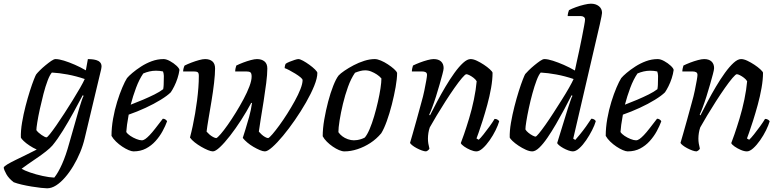

<svg xmlns="http://www.w3.org/2000/svg" viewBox="-84 -820 4218 1040"><path d="M171 200Q161 200 138 197.5Q115 195 87.5 190.5Q60 186 34 180Q8 174 -10 167Q-37 146 -49.5 123.5Q-62 101 -64 88Q-62 81 -44.5 70.5Q-27 60 -0.5 47Q26 34 56 19.5Q86 5 115 -10Q95 -19 76 -31.5Q57 -44 44 -56.5Q31 -69 29 -75Q28 -112 35.5 -156.5Q43 -201 54.5 -245.5Q66 -290 78 -327.5Q90 -365 99.5 -389Q109 -413 112 -417Q118 -425 131.5 -438.5Q145 -452 162 -466Q179 -480 193.5 -490Q208 -500 217 -500Q235 -500 262.5 -491.5Q290 -483 321 -469.5Q352 -456 381 -439L392 -500Q400 -500 412.5 -499Q425 -498 437.5 -494.5Q450 -491 458 -482.5Q466 -474 466 -460Q466 -459 465.5 -455Q465 -451 464 -445L375 -72Q366 -33 350 5.5Q334 44 313 79Q292 114 268 141.5Q244 169 219.5 184.5Q195 200 171 200ZM210 142Q231 116 252 69Q273 22 291 -44L345 -233Q352 -256 358.5 -275.5Q365 -295 369 -301L364 -304Q342 -262 314 -211Q286 -160 257 -113Q228 -66 200 -32Q188 -18 164.5 0.5Q141 19 115 36.5Q89 54 67 69.5Q45 85 33 94Q47 103 78.5 114Q110 125 146.5 133Q183 141 210 142ZM168 -76Q172 -76 186.5 -94Q201 -112 221.5 -141.5Q242 -171 265 -206.5Q288 -242 310 -277.5Q332 -313 349.5 -343.5Q367 -374 375 -392Q328 -408 282 -416.5Q236 -425 197 -427Q186 -415 174 -383.5Q162 -352 151.5 -311.5Q141 -271 132 -230Q123 -189 118 -157.5Q113 -126 113 -115Q122 -102 141 -89Q160 -76 168 -76Z M639 0Q629 0 612.5 -7Q596 -14 578 -26Q560 -38 544.5 -53Q529 -68 520 -84Q520 -129 528.5 -177Q537 -225 550.5 -268.5Q564 -312 578.5 -346Q593 -380 604 -397Q613 -408 633 -425Q653 -442 680 -459.5Q707 -477 738 -488.5Q769 -500 802 -500Q817 -500 837 -489Q857 -478 872 -464Q887 -450 888 -441Q885 -419 877.5 -396Q870 -373 860 -353Q850 -333 841 -320Q823 -302 786.5 -279.5Q750 -257 704.5 -236Q659 -215 613 -199Q607 -167 604 -144Q601 -121 600 -105Q607 -94 622 -84Q637 -74 654.5 -67Q672 -60 684 -60Q693 -60 703 -67Q713 -74 726.5 -88Q740 -102 757 -124Q774 -146 798 -177Q806 -177 812.5 -172.5Q819 -168 821 -163Q812 -138 796.5 -109.5Q781 -81 758.5 -56Q736 -31 706.5 -15.5Q677 0 639 0ZM624 -253Q658 -266 691 -280Q724 -294 753 -308.5Q782 -323 800 -337Q802 -348 802.5 -360Q803 -372 803 -382Q804 -396 803.5 -409Q803 -422 799 -433Q790 -435 780.5 -436Q771 -437 761 -437Q743 -437 725.5 -433Q708 -429 692 -422Q670 -390 653 -344.5Q636 -299 624 -253Z M1069 0Q1059 0 1042 -7Q1025 -14 1006 -25Q987 -36 970.5 -49Q954 -62 945 -75Q953 -105 960 -138Q967 -171 973 -206Q979 -241 983.5 -276.5Q988 -312 990.5 -345Q993 -378 993 -409Q993 -425 986.5 -429Q980 -433 965 -433H908Q908 -441 910.5 -450.5Q913 -460 916 -465Q932 -473 953 -481Q974 -489 994 -494.5Q1014 -500 1027 -500Q1052 -500 1066.5 -487.5Q1081 -475 1081 -449Q1081 -418 1075.5 -370.5Q1070 -323 1061.5 -272Q1053 -221 1045.5 -177Q1038 -133 1035 -107Q1041 -100 1050 -92Q1059 -84 1070 -78Q1081 -72 1088 -72Q1095 -75 1111.5 -94Q1128 -113 1149.5 -143.5Q1171 -174 1193.5 -210.5Q1216 -247 1235.5 -283.5Q1255 -320 1267 -352Q1279 -384 1279 -405Q1279 -423 1272.5 -428Q1266 -433 1250 -433H1190Q1190 -441 1192 -450.5Q1194 -460 1196 -465Q1212 -473 1233 -481Q1254 -489 1274.5 -494.5Q1295 -500 1308 -500Q1333 -500 1348.5 -487.5Q1364 -475 1364 -449Q1364 -417 1358 -370Q1352 -323 1344 -272Q1336 -221 1328.5 -176.5Q1321 -132 1318 -107Q1324 -100 1332.5 -92Q1341 -84 1351.5 -78Q1362 -72 1369 -72Q1376 -75 1392 -93.5Q1408 -112 1429.5 -141.5Q1451 -171 1472.5 -205Q1494 -239 1513 -273.5Q1532 -308 1543.5 -337.5Q1555 -367 1555 -386Q1555 -392 1543.5 -401.5Q1532 -411 1515 -421.5Q1498 -432 1482.5 -440Q1467 -448 1458 -451Q1458 -458 1460 -465.5Q1462 -473 1464 -475Q1471 -480 1484.5 -485.5Q1498 -491 1512 -495.5Q1526 -500 1532 -500Q1541 -500 1557.5 -491Q1574 -482 1592 -469Q1610 -456 1622.5 -443.5Q1635 -431 1635 -425Q1635 -397 1618 -355Q1601 -313 1573.5 -265Q1546 -217 1513.5 -170Q1481 -123 1449 -84.5Q1417 -46 1391 -23Q1365 0 1351 0Q1340 0 1323.5 -7Q1307 -14 1289 -24.5Q1271 -35 1255.5 -48Q1240 -61 1231 -73Q1236 -89 1245.5 -119Q1255 -149 1265.5 -187Q1276 -225 1281 -262L1277 -263Q1252 -216 1222 -169.5Q1192 -123 1162 -84.5Q1132 -46 1107.5 -23Q1083 0 1069 0Z M1782 0Q1769 0 1752.5 -7Q1736 -14 1718.5 -26Q1701 -38 1686.5 -52.5Q1672 -67 1664 -82Q1664 -124 1672.5 -173Q1681 -222 1693.5 -269.5Q1706 -317 1721 -355Q1736 -393 1750 -411Q1760 -422 1782 -437Q1804 -452 1831.5 -466.5Q1859 -481 1889 -490.5Q1919 -500 1946 -500Q1960 -500 1979 -492Q1998 -484 2017 -471.5Q2036 -459 2050 -446.5Q2064 -434 2067 -425Q2067 -394 2059 -348.5Q2051 -303 2038.5 -254Q2026 -205 2011 -163.5Q1996 -122 1981 -98Q1955 -67 1922 -45.5Q1889 -24 1852.5 -12Q1816 0 1782 0ZM1833 -60Q1841 -60 1851 -61.5Q1861 -63 1872 -66.5Q1883 -70 1892 -75Q1905 -90 1918 -120.5Q1931 -151 1942.5 -190Q1954 -229 1963 -268.5Q1972 -308 1977 -341.5Q1982 -375 1982 -395Q1972 -407 1957.5 -416.5Q1943 -426 1927 -432.5Q1911 -439 1894 -439Q1881 -439 1867.5 -435.5Q1854 -432 1839 -426Q1817 -394 1801 -349.5Q1785 -305 1773.5 -257Q1762 -209 1755.5 -168Q1749 -127 1749 -104Q1757 -92 1770 -82Q1783 -72 1800 -66Q1817 -60 1833 -60Z M2224 0Q2215 0 2201 -5Q2187 -10 2173 -17.5Q2159 -25 2149 -33Q2139 -41 2137 -46Q2142 -61 2151 -94Q2160 -127 2173 -172Q2186 -217 2199 -267Q2208 -298 2214.5 -329.5Q2221 -361 2225 -384Q2229 -407 2229 -414Q2229 -425 2221.5 -429Q2214 -433 2201 -433H2147Q2147 -441 2149 -450Q2151 -459 2153 -465Q2169 -473 2190 -481Q2211 -489 2231.5 -494.5Q2252 -500 2265 -500Q2291 -500 2305 -487Q2319 -474 2319 -451Q2319 -442 2312.5 -418Q2306 -394 2297 -362Q2288 -330 2277.5 -297Q2267 -264 2257 -237.5Q2247 -211 2241 -199L2245 -195Q2262 -229 2283.5 -269.5Q2305 -310 2329 -350.5Q2353 -391 2377.5 -425Q2402 -459 2424.5 -479.5Q2447 -500 2465 -500Q2480 -500 2499 -491Q2518 -482 2537 -469.5Q2556 -457 2569.5 -444.5Q2583 -432 2584 -426Q2584 -389 2576 -343.5Q2568 -298 2555.5 -252.5Q2543 -207 2530.5 -167.5Q2518 -128 2508.5 -101.5Q2499 -75 2497 -70L2509 -63Q2519 -72 2535 -92Q2551 -112 2568 -135.5Q2585 -159 2595 -176Q2605 -176 2611.5 -171.5Q2618 -167 2620 -163Q2614 -142 2600.5 -114.5Q2587 -87 2568.5 -60.5Q2550 -34 2531 -17Q2512 0 2497 0Q2482 0 2463.5 -8Q2445 -16 2430 -26.5Q2415 -37 2412 -45Q2417 -57 2429.5 -93Q2442 -129 2457 -178.5Q2472 -228 2483 -281Q2494 -334 2498 -380Q2492 -390 2481 -398.5Q2470 -407 2459 -412.5Q2448 -418 2442 -418Q2436 -418 2418.5 -397.5Q2401 -377 2377.5 -343.5Q2354 -310 2329 -271Q2304 -232 2281.5 -194.5Q2259 -157 2244 -130Q2239 -116 2236.5 -100Q2234 -84 2234 -69Q2234 -56 2236 -43Q2238 -30 2242 -15Q2241 -12 2236.5 -7.5Q2232 -3 2224 0Z M2799 0Q2784 0 2764 -9Q2744 -18 2724.5 -31Q2705 -44 2692 -56.5Q2679 -69 2677 -75Q2676 -110 2683.5 -154Q2691 -198 2702.5 -243Q2714 -288 2726 -326Q2738 -364 2748 -389.5Q2758 -415 2761 -419Q2766 -425 2779.5 -438.5Q2793 -452 2810 -466Q2827 -480 2841.5 -490Q2856 -500 2865 -500Q2883 -500 2911 -491Q2939 -482 2970 -468.5Q3001 -455 3030 -438Q3032 -449 3038.5 -478Q3045 -507 3053 -544Q3061 -581 3068 -617Q3075 -653 3080 -680Q3085 -707 3085 -714Q3085 -723 3078.5 -728Q3072 -733 3061 -733H2991Q2991 -741 2993.5 -751Q2996 -761 2998 -765Q3013 -773 3035 -781Q3057 -789 3080 -794.5Q3103 -800 3117 -800Q3143 -800 3160 -786.5Q3177 -773 3177 -750Q3177 -747 3174 -730.5Q3171 -714 3165 -688L3021 -69L3032 -62Q3041 -72 3057 -91.5Q3073 -111 3090 -134.5Q3107 -158 3119 -177Q3128 -177 3135 -172.5Q3142 -168 3143 -163Q3137 -142 3123 -114.5Q3109 -87 3091 -60.5Q3073 -34 3054 -17Q3035 0 3019 0Q3009 0 2995 -5Q2981 -10 2967.5 -17.5Q2954 -25 2945 -32.5Q2936 -40 2934 -45L2992 -233Q3000 -256 3006.5 -276Q3013 -296 3017 -301L3012 -304Q2995 -270 2973 -229Q2951 -188 2927.5 -147.5Q2904 -107 2881 -73.5Q2858 -40 2837 -20Q2816 0 2799 0ZM2817 -80Q2821 -80 2835.5 -97.5Q2850 -115 2870.5 -144Q2891 -173 2913.5 -208Q2936 -243 2958.5 -278.5Q2981 -314 2998 -344Q3015 -374 3023 -392Q2976 -408 2929.5 -416.5Q2883 -425 2845 -427Q2834 -415 2822.5 -384.5Q2811 -354 2800 -314Q2789 -274 2780.5 -234Q2772 -194 2767 -163Q2762 -132 2762 -119Q2767 -110 2778 -101Q2789 -92 2800.5 -86Q2812 -80 2817 -80Z M3316 0Q3306 0 3289.5 -7Q3273 -14 3255 -26Q3237 -38 3221.5 -53Q3206 -68 3197 -84Q3197 -129 3205.5 -177Q3214 -225 3227.5 -268.5Q3241 -312 3255.5 -346Q3270 -380 3281 -397Q3290 -408 3310 -425Q3330 -442 3357 -459.5Q3384 -477 3415 -488.5Q3446 -500 3479 -500Q3494 -500 3514 -489Q3534 -478 3549 -464Q3564 -450 3565 -441Q3562 -419 3554.5 -396Q3547 -373 3537 -353Q3527 -333 3518 -320Q3500 -302 3463.5 -279.5Q3427 -257 3381.5 -236Q3336 -215 3290 -199Q3284 -167 3281 -144Q3278 -121 3277 -105Q3284 -94 3299 -84Q3314 -74 3331.5 -67Q3349 -60 3361 -60Q3370 -60 3380 -67Q3390 -74 3403.5 -88Q3417 -102 3434 -124Q3451 -146 3475 -177Q3483 -177 3489.5 -172.5Q3496 -168 3498 -163Q3489 -138 3473.5 -109.5Q3458 -81 3435.5 -56Q3413 -31 3383.5 -15.5Q3354 0 3316 0ZM3301 -253Q3335 -266 3368 -280Q3401 -294 3430 -308.5Q3459 -323 3477 -337Q3479 -348 3479.5 -360Q3480 -372 3480 -382Q3481 -396 3480.5 -409Q3480 -422 3476 -433Q3467 -435 3457.5 -436Q3448 -437 3438 -437Q3420 -437 3402.5 -433Q3385 -429 3369 -422Q3347 -390 3330 -344.5Q3313 -299 3301 -253Z M3689 0Q3680 0 3666 -5Q3652 -10 3638 -17.5Q3624 -25 3614 -33Q3604 -41 3602 -46Q3607 -61 3616 -94Q3625 -127 3638 -172Q3651 -217 3664 -267Q3673 -298 3679.5 -329.5Q3686 -361 3690 -384Q3694 -407 3694 -414Q3694 -425 3686.5 -429Q3679 -433 3666 -433H3612Q3612 -441 3614 -450Q3616 -459 3618 -465Q3634 -473 3655 -481Q3676 -489 3696.5 -494.5Q3717 -500 3730 -500Q3756 -500 3770 -487Q3784 -474 3784 -451Q3784 -442 3777.5 -418Q3771 -394 3762 -362Q3753 -330 3742.5 -297Q3732 -264 3722 -237.5Q3712 -211 3706 -199L3710 -195Q3727 -229 3748.5 -269.5Q3770 -310 3794 -350.5Q3818 -391 3842.5 -425Q3867 -459 3889.5 -479.5Q3912 -500 3930 -500Q3945 -500 3964 -491Q3983 -482 4002 -469.5Q4021 -457 4034.5 -444.5Q4048 -432 4049 -426Q4049 -389 4041 -343.5Q4033 -298 4020.5 -252.5Q4008 -207 3995.5 -167.5Q3983 -128 3973.5 -101.5Q3964 -75 3962 -70L3974 -63Q3984 -72 4000 -92Q4016 -112 4033 -135.5Q4050 -159 4060 -176Q4070 -176 4076.5 -171.5Q4083 -167 4085 -163Q4079 -142 4065.5 -114.5Q4052 -87 4033.5 -60.5Q4015 -34 3996 -17Q3977 0 3962 0Q3947 0 3928.5 -8Q3910 -16 3895 -26.5Q3880 -37 3877 -45Q3882 -57 3894.5 -93Q3907 -129 3922 -178.5Q3937 -228 3948 -281Q3959 -334 3963 -380Q3957 -390 3946 -398.5Q3935 -407 3924 -412.5Q3913 -418 3907 -418Q3901 -418 3883.5 -397.5Q3866 -377 3842.5 -343.5Q3819 -310 3794 -271Q3769 -232 3746.5 -194.5Q3724 -157 3709 -130Q3704 -116 3701.5 -100Q3699 -84 3699 -69Q3699 -56 3701 -43Q3703 -30 3707 -15Q3706 -12 3701.5 -7.5Q3697 -3 3689 0Z"/></svg>

Font: Texturina Medium 12pt
Style: Italic
Weight: 400
Italic angle: -11°
Version: Version 1.002